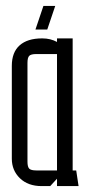

<svg xmlns="http://www.w3.org/2000/svg" viewBox="-20 -630 306 650"><path d="M127 -610H167L140 -530H100ZM121 0Q75 0 47.5 -26.5Q20 -53 20 -93V-407Q20 -453 46.5 -476.5Q73 -500 122 -500H124Q137 -500 149.5 -497Q162 -494 173 -488V-500H226V-53H238L246 0H173V-25L150 0ZM103 -447Q85 -447 79 -441Q73 -435 73 -417V-83Q73 -65 79 -59Q85 -53 103 -53H173V-447Z"/></svg>

Font: Karantina Light
Style: Regular
Weight: 300
Designer: Rony Koch
Foundry: Rony Koch
Version: Version 1.000; ttfautohint (v1.8.3)